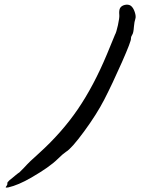

<svg xmlns="http://www.w3.org/2000/svg" viewBox="-20 -949 619 840"><path d="M6 -132Q14 -142 12 -147Q11 -151 22 -161Q24 -162 34 -170.5Q44 -179 49 -183Q53 -186 56.5 -189Q60 -192 62 -193L64 -194L84 -214Q111 -244 149 -277Q250 -368 320 -470.5Q390 -573 448 -712Q482 -796 483 -797Q489 -807 496 -839Q503 -871 502 -883Q500 -903 505 -913Q511 -924 526 -927.5Q541 -931 552 -924Q563 -916 569.5 -896.5Q576 -877 572 -866Q568 -855 566 -833Q564 -805 559 -798Q553 -789 553 -781Q555 -771 513.5 -677Q472 -583 436 -513Q403 -449 348 -374Q293 -299 269 -285Q254 -275 232 -253Q198 -219 117 -172Q60 -139 16 -129Q5 -127 5 -130Q5 -131 6 -132Z"/></svg>

Font: Lilach
Style: Regular
Weight: 400
Version: Version 1.0